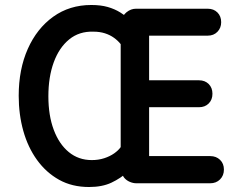

<svg xmlns="http://www.w3.org/2000/svg" viewBox="-20 -735 959 770"><path d="M337 15Q269 15 217 -14Q165 -43 128.5 -93.5Q92 -144 73.5 -210Q55 -276 55 -351Q55 -457 91.5 -539Q128 -621 193.5 -668Q259 -715 346 -715Q384 -715 412 -707Q440 -699 462.5 -685Q485 -671 505 -654L470 -632V-653Q470 -672 487.5 -686Q505 -700 525 -700H813Q837 -700 852 -685Q867 -670 867 -646Q867 -623 852 -607.5Q837 -592 813 -592H578V-413H778Q802 -413 817 -398Q832 -383 832 -359Q832 -335 817 -320Q802 -305 778 -305H578V-109H823Q847 -109 862.5 -94Q878 -79 878 -55Q878 -31 862.5 -15.5Q847 0 823 0H527Q514 0 501 -5.5Q488 -11 479.5 -20.5Q471 -30 470 -42V-67L494 -47Q464 -20 427 -2.5Q390 15 337 15ZM174 -349Q174 -272 195.5 -214.5Q217 -157 256 -125Q295 -93 348 -93Q375 -93 398 -100.5Q421 -108 438 -120Q455 -132 464 -145V-558Q453 -572 437 -583.5Q421 -595 400.5 -601.5Q380 -608 355 -608Q298 -610 257.5 -577Q217 -544 195.5 -485Q174 -426 174 -349Z"/></svg>

Font: National Park SemiBold
Style: Regular
Weight: 600
Designer: Andrea Herstowski, Ben Hoepner
Version: Version 1.009